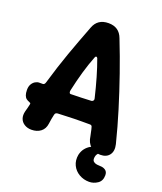

<svg xmlns="http://www.w3.org/2000/svg" viewBox="-154 -782 887 1051"><g transform="rotate(20 289.5 -256.5)"><path d="M97 10Q73 10 55.5 -1Q38 -12 31.5 -30.5Q25 -49 31 -73Q34 -84 37 -95Q40 -106 42 -116Q44 -125 40 -126Q39 -126 37.5 -127Q36 -128 34 -129Q25 -132 17 -138Q9 -144 4.5 -156Q0 -168 0 -186V-188Q0 -207 7.5 -220Q15 -233 26.5 -240Q38 -247 50 -247H70Q81 -247 85 -263Q100 -314 114.5 -359Q129 -404 144.5 -447.5Q160 -491 176.5 -535Q193 -579 211 -626Q232 -683 296 -683Q358 -683 379 -626Q415 -535 447 -443Q479 -351 507.5 -258.5Q536 -166 559 -74Q568 -36 551 -13Q534 10 498 10Q464 10 441 -10Q418 -30 413 -68Q410 -79 408 -91Q406 -103 402 -116Q400 -127 389 -127Q362 -127 340 -127Q318 -127 297.5 -126.5Q277 -126 254.5 -125Q232 -124 204 -123Q198 -123 193 -120.5Q188 -118 186 -110Q183 -96 180.5 -83.5Q178 -71 176 -54Q172 -23 150.5 -6.5Q129 10 97 10ZM233 -247Q264 -248 293.5 -248.5Q323 -249 353 -251Q361 -253 363.5 -258.5Q366 -264 364 -270Q350 -329 334.5 -382.5Q319 -436 302 -482Q299 -487 295 -487.5Q291 -488 288 -482Q269 -434 253.5 -380.5Q238 -327 225 -267Q223 -259 225 -253Q227 -247 233 -247ZM491 170Q459 170 432.5 154.5Q406 139 393 112Q380 85 386 51Q391 29 403 13.5Q415 -2 431.5 -11.5Q448 -21 465 -25L500 -34L515 -10Q515 -10 504.5 -5.5Q494 -1 483.5 10.5Q473 22 473 41Q473 53 481 59Q489 65 500 66.5Q511 68 520 68Q537 68 550 77Q563 86 563 106Q563 139 540 154.5Q517 170 491 170Z"/></g></svg>

Font: Winky Sans SemiBold
Style: Regular
Weight: 600
Designer: Simon Atzbach
Foundry: typofactur
Version: Version 1.205